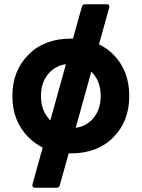

<svg xmlns="http://www.w3.org/2000/svg" viewBox="-20 -709 664 900"><path d="M335 -110Q381 -116 413 -150Q452 -192 452 -259Q452 -326 413 -368Q411 -371 408 -373ZM216 -145 289 -408Q243 -402 211 -368Q172 -326 172 -259Q172 -192 211 -150Q213 -147 216 -145ZM444 -501Q482 -483 512 -453Q586 -377 586 -259Q586 -141 511.5 -65.5Q437 10 312 10H302L260 160Q257 171 246 171H143Q130 171 132 156L180 -17Q143 -36 113 -66Q38 -141 38 -259Q38 -377 113 -452.5Q188 -528 312 -528H322L364 -678Q368 -689 378 -689H481Q495 -689 492 -674Z"/></svg>

Font: YamahaIndonesia935. App
Style: Bold
Weight: 700
Designer: Dalton Maag Ltd
Foundry: Dalton Maag Ltd
Version: Version 1.002; January 01, 2024; Regular/Italic